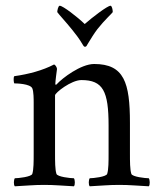

<svg xmlns="http://www.w3.org/2000/svg" viewBox="-20 -653 554 676"><path d="M311.5 -427.7C264.6 -427.7 199.2 -377.9 179.7 -356.4C178.7 -355.5 177.7 -354.5 176.8 -354.5C174.8 -354.5 174.8 -357.4 174.8 -358.4C174.8 -366.2 179.7 -403.3 180.7 -410.2C180.7 -415 174.8 -425.8 169.9 -425.8C130.9 -405.3 80.1 -391.6 30.3 -384.8C26.4 -379.9 28.3 -361.3 30.3 -359.4C37.1 -359.4 86.9 -358.4 93.8 -341.8C98.6 -330.1 98.6 -303.7 98.6 -291V-113.3C98.6 -84 98.6 -56.6 93.8 -41C90.8 -30.3 43.9 -25.4 32.2 -25.4C28.3 -20.5 27.3 -2 32.2 2.9C72.3 1 97.7 -2 135.7 -2C173.8 -2 200.2 1 240.2 2.9C245.1 -2 244.1 -20.5 240.2 -25.4C228.5 -25.4 181.6 -30.3 178.7 -41C173.8 -56.6 173.8 -84 173.8 -113.3V-317.4C173.8 -326.2 230.5 -371.1 266.6 -371.1C342.8 -371.1 362.3 -332 362.3 -210.9V-113.3C362.3 -84 362.3 -56.6 357.4 -41C354.5 -30.3 307.6 -25.4 295.9 -25.4C292 -20.5 291 -2 295.9 2.9C335.9 1 361.3 -2 399.4 -2C437.5 -2 463.9 1 503.9 2.9C508.8 -2 507.8 -20.5 503.9 -25.4C492.2 -25.4 445.3 -30.3 442.4 -41C437.5 -56.6 437.5 -84 437.5 -113.3V-220.7C437.5 -362.3 417 -427.7 311.5 -427.7ZM278.3 -568.4C252 -593.8 201.2 -632.8 190.4 -632.8C184.6 -632.8 181.6 -615.2 181.6 -610.4C188.5 -600.6 210.9 -577.1 234.4 -547.9C247.1 -532.2 259.8 -515.6 270.5 -497.1C274.4 -490.2 276.4 -488.3 279.3 -488.3C283.2 -488.3 285.2 -491.2 288.1 -497.1C298.8 -514.6 310.5 -534.2 323.2 -550.8C348.6 -583 376 -607.4 377 -610.4C377 -619.1 374 -632.8 369.1 -632.8C358.4 -632.8 304.7 -591.8 278.3 -568.4Z"/></svg>

Font: Crimson
Style: Roman
Weight: 400
Version: Version 0.2